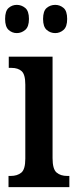

<svg xmlns="http://www.w3.org/2000/svg" viewBox="-20 -769 319 789"><path d="M15 0V-46H24Q51 -46 67.5 -59.5Q84 -73 84 -117V-421Q84 -463 69 -476.5Q54 -490 28 -490H16V-536H196V-119Q196 -74 212.5 -60Q229 -46 256 -46H265V0ZM207 -633Q187 -633 172 -646Q157 -659 157 -691Q157 -724 172 -736.5Q187 -749 207 -749Q226 -749 241 -736.5Q256 -724 256 -691Q256 -659 241 -646Q226 -633 207 -633ZM49 -633Q30 -633 15.5 -646Q1 -659 1 -691Q1 -724 15.5 -736.5Q30 -749 49 -749Q68 -749 83.5 -736.5Q99 -724 99 -691Q99 -659 83.5 -646Q68 -633 49 -633Z"/></svg>

Font: Noto Serif Tamil ExtraCondensed SemiBold
Style: Italic
Weight: 600
Width: 2
Italic angle: -12°
Designer: Indian Type Foundry, Tom Grace, and the Monotype Design Team
Foundry: Monotype Imaging Inc.
Version: Version 2.003; ttfautohint (v1.8.4.7-5d5b)